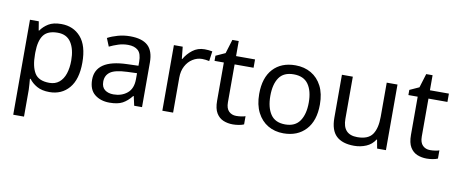

<svg xmlns="http://www.w3.org/2000/svg" viewBox="-74 -982 3683 1545"><g transform="rotate(10 1767.0 -209.5)"><path d="M340 -546Q439 -546 499.5 -477Q560 -408 560 -269Q560 -132 499.5 -61Q439 10 339 10Q277 10 236.5 -13Q196 -36 173 -68H167Q168 -51 170.5 -25Q173 1 173 20V240H85V-536H157L169 -463H173Q197 -498 236 -522Q275 -546 340 -546ZM324 -472Q242 -472 208 -426Q174 -380 173 -286V-269Q173 -170 205.5 -116.5Q238 -63 326 -63Q374 -63 406 -89.5Q438 -116 453.5 -163Q469 -210 469 -270Q469 -362 433.5 -417Q398 -472 324 -472Z M903 -545Q1001 -545 1048 -502Q1095 -459 1095 -365V0H1031L1014 -76H1010Q975 -32 936 -11Q897 10 830 10Q757 10 709 -28.5Q661 -67 661 -149Q661 -229 724 -272.5Q787 -316 918 -320L1009 -323V-355Q1009 -422 980 -448Q951 -474 898 -474Q856 -474 818 -461.5Q780 -449 747 -433L720 -499Q755 -518 803 -531.5Q851 -545 903 -545ZM1008 -262 929 -259Q829 -255 790.5 -227Q752 -199 752 -148Q752 -103 779.5 -82Q807 -61 850 -61Q917 -61 962.5 -98.5Q1008 -136 1008 -214Z M1511 -546Q1526 -546 1543 -544.5Q1560 -543 1574 -540L1563 -459Q1550 -462 1534 -464Q1518 -466 1505 -466Q1464 -466 1428 -443.5Q1392 -421 1370.5 -380.5Q1349 -340 1349 -286V0H1261V-536H1333L1343 -438H1347Q1372 -482 1413.5 -514Q1455 -546 1511 -546Z M1853 -62Q1873 -62 1894 -65Q1915 -68 1928 -73V-6Q1914 1 1888 5.5Q1862 10 1838 10Q1796 10 1760.5 -4.5Q1725 -19 1703 -55Q1681 -91 1681 -156V-468H1605V-510L1682 -545L1717 -659H1769V-536H1924V-468H1769V-158Q1769 -109 1792.5 -85.5Q1816 -62 1853 -62Z M2501 -269Q2501 -136 2433.5 -63Q2366 10 2251 10Q2180 10 2124.5 -22.5Q2069 -55 2037 -117.5Q2005 -180 2005 -269Q2005 -402 2071.5 -474Q2138 -546 2254 -546Q2326 -546 2382 -513.5Q2438 -481 2469.5 -419.5Q2501 -358 2501 -269ZM2096 -269Q2096 -174 2133.5 -118.5Q2171 -63 2253 -63Q2334 -63 2372 -118.5Q2410 -174 2410 -269Q2410 -364 2372 -418Q2334 -472 2252 -472Q2170 -472 2133 -418Q2096 -364 2096 -269Z M3088 -536V0H3016L3003 -71H2999Q2973 -29 2927 -9.5Q2881 10 2829 10Q2732 10 2683 -36.5Q2634 -83 2634 -185V-536H2723V-191Q2723 -63 2842 -63Q2931 -63 2965.5 -113Q3000 -163 3000 -257V-536Z M3437 -62Q3457 -62 3478 -65Q3499 -68 3512 -73V-6Q3498 1 3472 5.5Q3446 10 3422 10Q3380 10 3344.5 -4.5Q3309 -19 3287 -55Q3265 -91 3265 -156V-468H3189V-510L3266 -545L3301 -659H3353V-536H3508V-468H3353V-158Q3353 -109 3376.5 -85.5Q3400 -62 3437 -62Z"/></g></svg>

Font: Apis
Style: Regular
Weight: 400
Designer: Monotype Design Team
Foundry: Monotype Imaging Inc.
Version: Version 2.000; build 0001